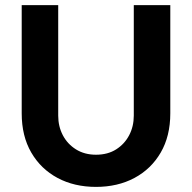

<svg xmlns="http://www.w3.org/2000/svg" viewBox="-20 -720 752 752"><path d="M356 12Q271 12 205.5 -23Q140 -58 102.5 -122.5Q65 -187 65 -276V-700H208V-267Q208 -225 226 -190.5Q244 -156 277.5 -135Q311 -114 356 -114Q402 -114 435 -135Q468 -156 486 -190.5Q504 -225 504 -267V-700H647V-276Q647 -187 609.5 -122.5Q572 -58 506.5 -23Q441 12 356 12Z"/></svg>

Font: MuseoModerno SemiBold
Style: Regular
Weight: 600
Designer: Pablo Cosgaya, Héctor Gatti, Marcela Romero, and the Authors of The MuseoModerno Project.
Foundry: Omnibus-Type Team
Version: Version 1.001